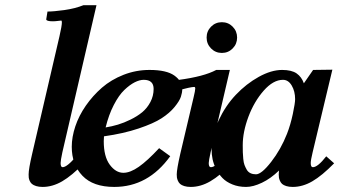

<svg xmlns="http://www.w3.org/2000/svg" viewBox="-20 -718 1325 750"><path d="M105.5 -116.7 212.4 -576.7Q221.7 -617.2 221.7 -630.4Q221.7 -637.7 219.2 -637.7Q214.8 -637.7 205.6 -636.2Q195.3 -634.8 186.5 -634.8Q160.6 -634.8 160.6 -642.6Q160.6 -644.5 165.5 -672.9Q189.5 -672.9 231.4 -678.7Q273.4 -684.6 306.2 -697.8H356.9L223.6 -123Q216.8 -91.3 216.8 -81.1Q216.8 -64.9 224.6 -64.9Q233.4 -64.9 247.3 -76.2Q261.2 -87.4 277.3 -107.4L307.6 -80.1Q260.7 -31.7 222.9 -9.8Q185.1 12.2 146.5 12.2Q131.8 12.2 121.1 8.8Q110.4 5.4 104.7 0.5Q99.1 -4.4 95.9 -11.7Q92.8 -19 92.3 -24.4Q91.8 -29.8 91.8 -36.6Q91.8 -57.6 105.5 -116.7Z M580.1 -370.6Q580.1 -406.2 541.5 -406.2Q525.4 -406.2 506.1 -396.5Q486.8 -386.7 465.6 -366.5Q444.3 -346.2 424.6 -308.1Q404.8 -270 392.6 -220.2Q417 -224.1 440.7 -231.2Q464.4 -238.3 490.2 -251Q516.1 -263.7 535.4 -279.5Q554.7 -295.4 567.4 -319.3Q580.1 -343.3 580.1 -370.6ZM691.9 -369.6Q691.9 -356 686.5 -339.8Q681.2 -323.7 661.9 -300Q642.6 -276.4 611.3 -256.1Q580.1 -235.8 521.5 -216.1Q462.9 -196.3 386.2 -185.5Q385.3 -178.2 385.3 -166.5Q385.3 -106.4 408.7 -74.7Q432.1 -43 461.9 -43Q488.8 -43 522.2 -66.4Q555.7 -89.8 601.6 -139.2L645 -107.9Q558.6 12.2 426.3 12.2Q343.8 12.2 302 -31.5Q260.3 -75.2 260.3 -144.5Q260.3 -182.6 274.2 -224.4Q288.1 -266.1 315.2 -305.2Q342.3 -344.2 378.2 -375.5Q414.1 -406.7 462.6 -425.8Q511.2 -444.8 564 -444.8Q630.4 -444.8 661.1 -422.9Q691.9 -400.9 691.9 -369.6Z M804.4 -528.8Q787.1 -546.4 787.1 -571.3Q787.1 -596.2 804.4 -613.8Q821.8 -631.3 846.7 -631.3Q871.6 -631.3 888.9 -613.8Q906.2 -596.2 906.2 -571.3Q906.2 -546.4 888.9 -528.8Q871.6 -511.2 846.7 -511.2Q821.8 -511.2 804.4 -528.8ZM725.1 12.2Q710.4 12.2 699.7 8.8Q689 5.4 683.6 0.5Q678.2 -4.4 675 -11.7Q671.9 -19 671.1 -24.4Q670.4 -29.8 670.4 -36.6Q670.4 -56.2 684.1 -116.7L736.3 -337.9Q742.7 -364.7 742.7 -372.1Q742.7 -378.4 738.3 -378.4Q722.2 -377.9 676.8 -364.7L677.2 -405.8Q776.4 -418.9 824.7 -444.8H877.9L802.7 -123Q795.4 -90.3 795.4 -81.1Q795.4 -64.9 803.7 -64.9Q822.8 -64.9 856 -107.4L886.7 -80.1Q839.4 -31.7 801.5 -9.8Q763.7 12.2 725.1 12.2Z M1101.1 -195.3Q1114.7 -230 1123.8 -272.7Q1132.8 -315.4 1132.8 -330.6Q1132.8 -361.3 1119.6 -383.8Q1106.4 -406.2 1085.4 -406.2Q1047.4 -406.2 1010 -363.8Q972.7 -321.3 950.4 -262Q928.2 -202.6 928.2 -150.9Q928.2 -133.3 928.5 -123.3Q928.7 -113.3 930.2 -97.9Q931.6 -82.5 935.1 -73.5Q938.5 -64.5 943.8 -55.2Q949.2 -45.9 958.5 -41.5Q967.8 -37.1 980 -37.1Q1001.5 -37.1 1039.3 -85.7Q1077.1 -134.3 1101.1 -195.3ZM1068.8 -36.6Q1068.8 -41 1069.8 -51.8Q1037.6 -20.5 1003.2 -4.2Q968.8 12.2 941.4 12.2Q911.6 12.2 887.7 2.4Q863.8 -7.3 849.1 -22.5Q834.5 -37.6 824.5 -57.1Q814.5 -76.7 810.5 -95.5Q806.6 -114.3 806.6 -132.3Q806.6 -189 833.7 -247.1Q860.8 -305.2 901.4 -347.9Q941.9 -390.6 990.7 -417.7Q1039.6 -444.8 1082 -444.8Q1119.1 -444.8 1138.7 -431.2Q1158.2 -417.5 1167 -392.6L1203.1 -444.8L1278.3 -445.8L1201.2 -123Q1193.8 -92.3 1193.8 -81.1Q1193.8 -64.9 1202.1 -64.9Q1221.2 -64.9 1254.4 -107.4L1285.2 -80.1Q1237.8 -31.7 1200 -9.8Q1162.1 12.2 1123.5 12.2Q1108.9 12.2 1098.1 8.8Q1087.4 5.4 1082 0.5Q1076.7 -4.4 1073.5 -11.7Q1070.3 -19 1069.6 -24.4Q1068.8 -29.8 1068.8 -36.6Z"/></svg>

Font: LL
Style: Bold Italic
Weight: 700
Italic angle: -11.5°
Designer: Philipp H. Poll
Foundry: Philipp H. Poll
Version: Version 2.7.x